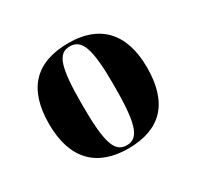

<svg xmlns="http://www.w3.org/2000/svg" viewBox="-87 -817 549 536"><g transform="rotate(-30 187.5 -549.5)"><path d="M187 -380C291 -380 345 -436 345 -550C345 -664 286 -719 189 -719C84 -719 29 -664 29 -550C29 -436 87 -380 187 -380ZM188 -390C148 -390 136 -430 136 -552C136 -670 148 -709 187 -709C227 -709 240 -670 240 -552C240 -430 227 -390 188 -390Z"/></g></svg>

Font: Noto Serif Display Condensed Extra
Style: Regular
Weight: 800
Width: 3
Designer: Monotype Design Team
Foundry: Monotype Imaging Inc.
Version: Version 1.900